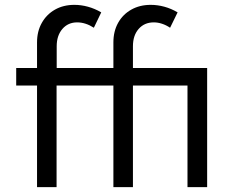

<svg xmlns="http://www.w3.org/2000/svg" viewBox="-20 -767 945 787"><path d="M524.9 0H444.8V-416.5H211.9V0H131.8V-416.5H46.4V-488.3H131.8V-593.3Q131.8 -638.7 151.4 -673.3Q170.9 -708 205.3 -727.5Q239.7 -747.1 284.7 -747.1Q312.5 -747.1 340.3 -739.5Q368.2 -731.9 395 -716.3L364.7 -653.3Q348.1 -664.1 330.8 -669.7Q313.5 -675.3 296.4 -675.3Q258.8 -675.3 235.6 -648.2Q212.4 -621.1 212.4 -577.6V-488.3H444.8V-593.3Q444.8 -638.7 464.1 -673.3Q483.4 -708 518.1 -727.5Q552.7 -747.1 597.7 -747.1Q625.5 -747.1 653.6 -739.5Q681.6 -731.9 708 -716.3L677.2 -653.3Q661.1 -664.1 644 -669.7Q627 -675.3 610.4 -675.3Q571.8 -675.3 548.3 -648.4Q524.9 -621.6 524.9 -577.6V-488.3H829.1V0H748.5V-416.5H524.9Z"/></svg>

Font: Kumbh Sans
Style: Regular
Weight: 400
Version: Version 1.005